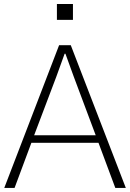

<svg xmlns="http://www.w3.org/2000/svg" viewBox="-20 -927 641 947"><path d="M260.7 -829.1V-907.2H339.8V-829.1ZM148.4 -259.8H452.1L343.8 -548.8Q312.5 -633.8 302.7 -662.1H298.8Q294.9 -651.4 257.8 -548.8ZM1 0 271.5 -704.1H329.1L600.6 0H548.8L465.8 -222.7H134.8L51.8 0Z"/></svg>

Font: Gothic A1 ExtraLight
Style: Regular
Weight: 275
Designer: HanYang I&C Co.,Ltd.
Foundry: HanYang I&C Co.,Ltd.
Version: Version 2.50